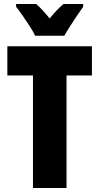

<svg xmlns="http://www.w3.org/2000/svg" viewBox="-20 -947 500 967"><path d="M315 0H146V-567H17V-714H443V-567H315ZM157 -767Q149 -785 131 -813Q113 -841 93.5 -869Q74 -897 61 -913V-927H162Q177 -914 194 -896Q211 -878 230 -854Q270 -903 300 -927H399V-913Q385 -894 367 -867Q349 -840 332 -813.5Q315 -787 304 -767Z"/></svg>

Font: Noto Sans Sinhala UI ExtraCondensed Black
Style: Regular
Weight: 900
Width: 2
Designer: Jelle Bosma - Monotype Design Team
Foundry: Monotype Imaging Inc.
Version: Version 2.006; ttfautohint (v1.8.4.7-5d5b)